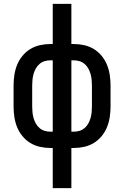

<svg xmlns="http://www.w3.org/2000/svg" viewBox="-20 -755 640 990"><path d="M252 215V8H240Q212 8 185.5 2Q159 -4 136 -18Q113 -32 95.5 -53.5Q78 -75 68 -100Q58 -125 54 -152Q50 -179 50 -206V-314Q50 -341 54 -368Q58 -395 68 -420Q78 -445 95.5 -466.5Q113 -488 136 -502Q159 -516 185.5 -522Q212 -528 240 -528H252V-735H348V-528H360Q388 -528 414.5 -522Q441 -516 464 -502Q487 -488 504.5 -466.5Q522 -445 532 -420Q542 -395 546 -368Q550 -341 550 -314V-206Q550 -179 546 -152Q542 -125 532 -100Q522 -75 504.5 -53.5Q487 -32 464 -18Q441 -4 414.5 2Q388 8 360 8H348V215ZM252 -76V-444H240Q224 -444 209.5 -439.5Q195 -435 183.5 -425Q172 -415 164.5 -401.5Q157 -388 153 -373.5Q149 -359 147.5 -344Q146 -329 146 -314V-206Q146 -191 147.5 -176Q149 -161 153 -146.5Q157 -132 164.5 -118.5Q172 -105 183.5 -95Q195 -85 209.5 -80.5Q224 -76 240 -76ZM348 -76H360Q376 -76 390.5 -80.5Q405 -85 416.5 -95Q428 -105 435.5 -118.5Q443 -132 447 -146.5Q451 -161 452.5 -176Q454 -191 454 -206V-314Q454 -329 452.5 -344Q451 -359 447 -373.5Q443 -388 435.5 -401.5Q428 -415 416.5 -425Q405 -435 390.5 -439.5Q376 -444 360 -444H348Z"/></svg>

Font: Iosevka Fixed Curly Md Ex
Style: Regular
Weight: 500
Width: 7
Monospace: yes
Designer: Belleve Invis
Foundry: Belleve Invis
Version: Version 30.1.2